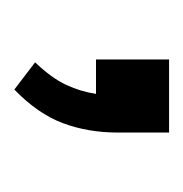

<svg xmlns="http://www.w3.org/2000/svg" viewBox="-14 -128 256 268"><g transform="rotate(90 114.0 6.0)"><path d="M105 114 67 85Q89 62 98.5 41.5Q108 21 111 0H63V-102H165V-30Q165 11 152 46Q139 81 105 114Z"/></g></svg>

Font: Mulish
Style: Regular
Weight: 400
Designer: Vernon Adams
Foundry: Vernon Adams
Version: Version 3.603; ttfautohint (v1.8.3)